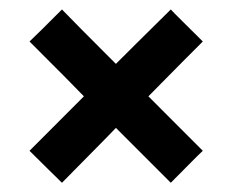

<svg xmlns="http://www.w3.org/2000/svg" viewBox="-20 -570 496 410"><path d="M112.3 -179.7C169.9 -238.3 209 -277.3 227.5 -296.9L344.7 -179.7C378.9 -213.9 401.4 -237.3 413.1 -248L296.9 -364.3C354.5 -422.9 393.6 -461.9 413.1 -481.4C378.9 -515.6 355.5 -538.1 344.7 -549.8C286.1 -492.2 247.1 -453.1 227.5 -433.6C169.9 -491.2 130.9 -530.3 112.3 -549.8C78.1 -515.6 54.7 -492.2 43 -481.4C101.6 -422.9 140.6 -383.8 159.2 -364.3L43 -248C77.1 -213.9 100.6 -191.4 112.3 -179.7Z"/></svg>

Font: Yellow Ladder Regular
Style: Regular
Weight: 400
Designer: Zima Creative
Version: Version 2.002